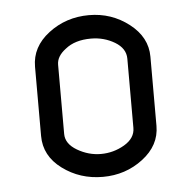

<svg xmlns="http://www.w3.org/2000/svg" viewBox="-40 -478 518 518"><g transform="rotate(-5 219.0 -219.0)"><path d="M312 -124.5V-312Q312 -339.8 283 -357.2Q253.9 -374.5 218.8 -374.5Q175.3 -374.5 149.4 -353.5Q124.5 -335 124.5 -312V-124.5Q124.5 -97.7 155 -79.8Q185.5 -62 218.8 -62Q252.9 -62 282.5 -79.3Q312 -96.7 312 -124.5ZM374.5 -312V-124.5Q374.5 -71.8 327.4 -35.9Q280.3 0 218.8 0Q156.7 0 109.4 -35.2Q62 -70.3 62 -124.5V-312Q62 -365.7 109.4 -401.9Q156.7 -438 218.8 -438Q279.8 -438 327.1 -401.4Q374.5 -364.7 374.5 -312Z"/></g></svg>

Font: GOSTRUS
Style: type_B
Weight: 400
Designer: Юрий и Татьяна Кривогуз
Version: Version 02.00